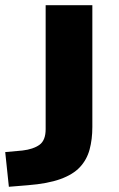

<svg xmlns="http://www.w3.org/2000/svg" viewBox="-89 -523 456 736"><path d="M-55 193 -69 60 -3 54Q39 49 62.5 32Q86 15 86 -28V-503H265V-36Q265 11 254.5 50Q244 89 217.5 117.5Q191 146 142.5 163.5Q94 181 18 187Z"/></svg>

Font: Nunito Sans 7pt Expanded ExtraBold
Style: Regular
Weight: 800
Width: 7
Designer: Vernon Adams
Foundry: Vernon Adams
Version: Version 3.101;gftools[0.9.27]